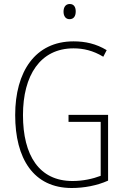

<svg xmlns="http://www.w3.org/2000/svg" viewBox="-20 -931 624 961"><path d="M329 -911C307 -911 298 -893 298 -873C298 -851 308 -835 328 -835C349 -835 359 -850 359 -874C359 -894 351 -911 329 -911ZM323 -356V-321H484V-51C445 -36 395 -25 343 -25C176 -25 95 -153 95 -355C95 -553 181 -689 348 -689C397 -689 446 -678 497 -647L514 -680C461 -712 407 -724 348 -724C156 -724 56 -572 56 -355C56 -138 147 10 339 10C400 10 466 -2 521 -27V-356Z"/></svg>

Font: Noto Sans Devanagari Condensed ExtraLight
Style: Regular
Weight: 200
Width: 3
Designer: Jelle Bosma - Monotype Design Team
Foundry: Monotype Imaging Inc.
Version: Version 2.004